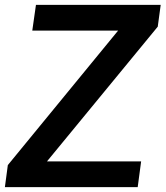

<svg xmlns="http://www.w3.org/2000/svg" viewBox="-41 -765 677 785"><path d="M-21 0H522L536 -105H151L604 -656L616 -745H106L91 -640H442L-9 -90Z"/></svg>

Font: Mluvka SemiBold
Style: Italic
Weight: 600
Italic angle: -8°
Designer: Modified by Jiří Krblich, Original typeface by Gumpita Rahayu
Foundry: Gumpita Rahayu & Jiří Krblich
Version: Version 2.000;Glyphs 3.1.1 (3134)